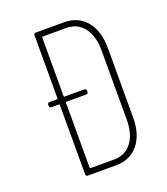

<svg xmlns="http://www.w3.org/2000/svg" viewBox="-130 -792 770 883"><g transform="rotate(-20 255.0 -350.0)"><path d="M435 -519V-181Q435 -97 395 -48.5Q355 0 286 0H148Q138 0 138 -10V-349Q138 -353 134 -353H98Q88 -353 88 -363V-368Q88 -378 98 -378H134Q138 -378 138 -382V-690Q138 -700 148 -700H286Q355 -700 395 -651.5Q435 -603 435 -519ZM404 -518Q404 -590 372.5 -631Q341 -672 286 -672H172Q168 -672 168 -668V-382Q168 -378 172 -378H268Q278 -378 278 -368V-363Q278 -353 268 -353H172Q168 -353 168 -349V-32Q168 -28 172 -28H286Q341 -28 372.5 -69Q404 -110 404 -181Z"/></g></svg>

Font: Barlow Condensed Thin
Style: Regular
Weight: 250
Width: 3
Designer: Jeremy Tribby
Foundry: Tribby Type
Version: Version 1.408